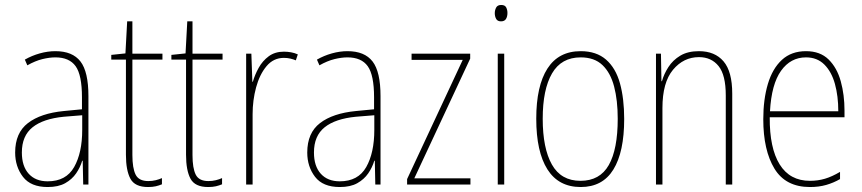

<svg xmlns="http://www.w3.org/2000/svg" viewBox="-20 -743 3470 773"><path d="M203 -537Q272 -537 304 -495.5Q336 -454 336 -356V0H315L313 -96H311Q303 -69 286.5 -45Q270 -21 242.5 -5.5Q215 10 172 10Q104 10 72.5 -31Q41 -72 41 -129Q41 -208 92.5 -247.5Q144 -287 237 -296L310 -303V-351Q310 -441 284.5 -476.5Q259 -512 203 -512Q179 -512 150.5 -505Q122 -498 90 -480L80 -503Q108 -519 140 -528Q172 -537 203 -537ZM237 -273Q154 -265 111 -230.5Q68 -196 68 -129Q68 -74 95.5 -43.5Q123 -13 172 -13Q246 -13 278.5 -70.5Q311 -128 311 -220V-279Z M577 -14Q593 -14 607 -17.5Q621 -21 632 -26V-1Q620 4 607 7Q594 10 576 10Q523 10 505 -23.5Q487 -57 487 -120V-503H428V-522L485 -528L492 -657H513V-527H634V-503H513V-119Q513 -66 526 -40Q539 -14 577 -14Z M819 -14Q835 -14 849 -17.5Q863 -21 874 -26V-1Q862 4 849 7Q836 10 818 10Q765 10 747 -23.5Q729 -57 729 -120V-503H670V-522L727 -528L734 -657H755V-527H876V-503H755V-119Q755 -66 768 -40Q781 -14 819 -14Z M1123 -535Q1137 -535 1151.5 -532.5Q1166 -530 1179 -524L1171 -500Q1162 -504 1149.5 -507Q1137 -510 1123 -510Q1081 -510 1053 -476.5Q1025 -443 1011 -391Q997 -339 997 -283V0H971V-527H992L996 -414H998Q1006 -442 1021.5 -470Q1037 -498 1062 -516.5Q1087 -535 1123 -535Z M1379 -537Q1448 -537 1480 -495.5Q1512 -454 1512 -356V0H1491L1489 -96H1487Q1479 -69 1462.5 -45Q1446 -21 1418.5 -5.5Q1391 10 1348 10Q1280 10 1248.5 -31Q1217 -72 1217 -129Q1217 -208 1268.5 -247.5Q1320 -287 1413 -296L1486 -303V-351Q1486 -441 1460.5 -476.5Q1435 -512 1379 -512Q1355 -512 1326.5 -505Q1298 -498 1266 -480L1256 -503Q1284 -519 1316 -528Q1348 -537 1379 -537ZM1413 -273Q1330 -265 1287 -230.5Q1244 -196 1244 -129Q1244 -74 1271.5 -43.5Q1299 -13 1348 -13Q1422 -13 1454.5 -70.5Q1487 -128 1487 -220V-279Z M1874 0H1619V-22L1843 -502H1637V-527H1873V-507L1648 -25H1874Z M1998 -723Q2013 -723 2018 -713Q2023 -703 2023 -691Q2023 -676 2017 -666.5Q2011 -657 1997 -657Q1983 -657 1977.5 -667Q1972 -677 1972 -690Q1972 -702 1977.5 -712.5Q1983 -723 1998 -723ZM2010 -527V0H1984V-527Z M2493 -264Q2493 -131 2449.5 -60.5Q2406 10 2318 10Q2229 10 2184 -61Q2139 -132 2139 -265Q2139 -397 2184 -467Q2229 -537 2318 -537Q2381 -537 2420 -503Q2459 -469 2476 -407.5Q2493 -346 2493 -264ZM2165 -265Q2165 -146 2202 -80.5Q2239 -15 2317 -15Q2395 -15 2431 -78.5Q2467 -142 2467 -265Q2467 -339 2452.5 -394.5Q2438 -450 2405.5 -481Q2373 -512 2318 -512Q2240 -512 2202.5 -447.5Q2165 -383 2165 -265Z M2794 -537Q2858 -537 2893 -496Q2928 -455 2928 -366V0H2902V-359Q2902 -441 2873 -477Q2844 -513 2794 -513Q2732 -513 2689.5 -462Q2647 -411 2647 -308V0H2621V-527H2641L2643 -416H2645Q2653 -445 2671 -473Q2689 -501 2719 -519Q2749 -537 2794 -537Z M3225 -537Q3282 -537 3316 -503.5Q3350 -470 3365 -415.5Q3380 -361 3380 -298V-271H3079Q3078 -147 3119 -81Q3160 -15 3241 -15Q3273 -15 3301.5 -23.5Q3330 -32 3362 -51V-22Q3336 -7 3306.5 1.5Q3277 10 3241 10Q3143 10 3098 -64Q3053 -138 3053 -263Q3053 -343 3071.5 -405Q3090 -467 3128 -502Q3166 -537 3225 -537ZM3225 -512Q3163 -512 3124.5 -458Q3086 -404 3080 -295H3355Q3355 -356 3341.5 -405Q3328 -454 3299 -483Q3270 -512 3225 -512Z"/></svg>

Font: Noto Sans Myanmar Condensed Thin
Style: Regular
Weight: 100
Width: 3
Designer: Monotype Design Team
Foundry: Monotype Imaging Inc.
Version: Version 2.107; ttfautohint (v1.8.4.7-5d5b)